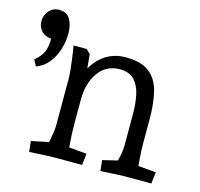

<svg xmlns="http://www.w3.org/2000/svg" viewBox="-95 -730 874 838"><g transform="rotate(15 342.5 -311.5)"><path d="M106 5 101 -43 213 -66 174 -29Q175 -37 179 -57Q183 -77 186.5 -99.5Q190 -122 190 -134V-356Q190 -365 188 -384.5Q186 -404 183 -426.5Q180 -449 177.5 -467.5Q175 -486 173 -494H232L251 -476L265 -326L243 -384Q266 -440 308 -471.5Q350 -503 407 -503Q478 -503 514.5 -474Q551 -445 564 -393Q577 -341 577 -271V-164Q577 -127 580 -91Q583 -55 586 -35L550 -62L663 -52L657 0H528Q524 0 506 1Q488 2 466.5 3Q445 4 428 5L423 -43L523 -67L486 -44Q489 -54 492.5 -68.5Q496 -83 498.5 -100Q501 -117 501 -134V-273Q501 -317 493 -356.5Q485 -396 462.5 -421Q440 -446 396 -446Q335 -446 300 -397.5Q265 -349 265 -275V-164Q265 -125 268 -84Q271 -43 274 -25L237 -62L350 -52L344 0H216Q206 0 187 1Q168 2 146.5 3Q125 4 106 5ZM38 -363 23 -391Q58 -419 66 -452.5Q74 -486 69 -520L97 -502Q73 -494 53 -500.5Q33 -507 21.5 -523Q10 -539 10 -561Q10 -588 28 -608Q46 -628 73 -628Q108 -628 123 -602Q138 -576 138 -539Q138 -503 127 -467Q116 -431 94 -403Q72 -375 38 -363Z"/></g></svg>

Font: Andada Pro
Style: Regular
Weight: 400
Designer: Carolina Giovagnoli
Foundry: Huerta Tipografica
Version: Version 3.003